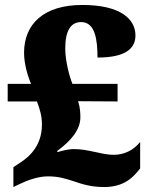

<svg xmlns="http://www.w3.org/2000/svg" viewBox="-20 -744 609 774"><path d="M400 10C483 10 519 -32 545 -65V-172C519 -138 479 -120 440 -120C409 -120 384 -127 360 -132C331 -138 306 -143 279 -143C253 -143 225 -135 213 -131L210 -135C266 -176 304 -221 304 -271C304 -290 303 -309 295 -336L454 -335V-406H272C260 -435 243 -499 243 -548C243 -623 267 -655 307 -655C364 -655 373 -583 373 -512C490 -512 526 -551 526 -601C526 -667 466 -724 312 -724C157 -724 77 -648 77 -531C77 -483 94 -432 105 -406H11V-335H129C141 -302 149 -278 149 -241C149 -159 100 -114 67 -92L34 -70V10L61 -3C92 -18 135 -33 172 -33C214 -33 238 -26 278 -13C308 -3 344 10 400 10Z"/></svg>

Font: Noto Serif Georgian Black
Style: Regular
Weight: 900
Designer: Monotype Design Team, Akaki Razmadze
Foundry: Google LLC
Version: Version 2.003